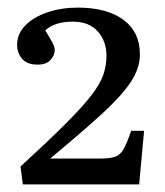

<svg xmlns="http://www.w3.org/2000/svg" viewBox="-20 -859 434 505"><path d="M40 -374 34 -421Q107 -488 152 -533Q197 -578 220.5 -608.5Q244 -639 252 -663Q260 -687 260 -712Q260 -751 237 -776.5Q214 -802 172 -802Q123 -802 99 -779Q109 -763 116.5 -749.5Q124 -736 124 -727Q124 -714 113 -701.5Q102 -689 79 -689Q51 -689 38 -704.5Q25 -720 25 -741Q25 -770 46.5 -792Q68 -814 104.5 -826.5Q141 -839 185 -839Q261 -839 304.5 -807Q348 -775 348 -716Q348 -679 323.5 -642.5Q299 -606 247 -558.5Q195 -511 112 -442H244Q270 -442 283.5 -447Q297 -452 305.5 -467.5Q314 -483 325 -515H359L346 -374Z"/></svg>

Font: Literata 36pt
Style: Regular
Weight: 400
Designer: Latin by Veronika Burian and Jose Scaglione. Greek by Irene Vlachou. Cyrillic by Vera Evstafieva.
Foundry: TypeTogether
Version: Version 3.002